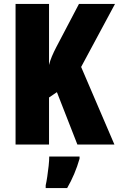

<svg xmlns="http://www.w3.org/2000/svg" viewBox="-20 -734 604 975"><path d="M561 0H373L269 -266L229 -239V0H59V-714H229V-404Q234 -425 243.5 -447.5Q253 -470 266 -495L381 -714H564L392 -394ZM384 72Q361 152 321 221H212V207Q216 190 220 163Q224 136 227 108.5Q230 81 230 61H384Z"/></svg>

Font: Noto Sans Gurmukhi UI ExtraCondensed Black
Style: Regular
Weight: 900
Width: 2
Designer: Jelle Bosma - Monotype Design Team
Foundry: Monotype Imaging Inc.
Version: Version 2.004; ttfautohint (v1.8.4.7-5d5b)